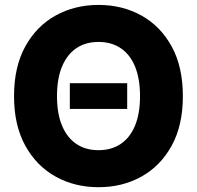

<svg xmlns="http://www.w3.org/2000/svg" viewBox="-20 -758 809 788"><path d="M502 -416.5V-311H266.6V-416.5ZM384.3 10.3Q286.6 10.3 208 -33.4Q129.4 -77.1 83.5 -160.6Q37.6 -244.1 37.6 -363.3Q37.6 -483.4 83.5 -566.9Q129.4 -650.4 208 -694.1Q286.6 -737.8 384.3 -737.8Q482.4 -737.8 560.8 -694.1Q639.2 -650.4 684.8 -566.9Q730.5 -483.4 730.5 -363.3Q730.5 -243.7 684.8 -160.4Q639.2 -77.1 560.8 -33.4Q482.4 10.3 384.3 10.3ZM384.3 -141.6Q437 -141.6 475.3 -167.2Q513.7 -192.9 534.2 -242.4Q554.7 -292 554.7 -363.3Q554.7 -435.1 534.2 -484.9Q513.7 -534.7 475.3 -560.3Q437 -585.9 384.3 -585.9Q331.5 -585.9 293.5 -560.3Q255.4 -534.7 234.6 -484.9Q213.9 -435.1 213.9 -363.3Q213.9 -292 234.6 -242.4Q255.4 -192.9 293.5 -167.2Q331.5 -141.6 384.3 -141.6Z"/></svg>

Font: Inter 17pt ExtraBold
Style: Regular
Weight: 800
Version: Version 4.001;git-66647c0bb